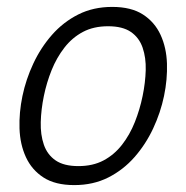

<svg xmlns="http://www.w3.org/2000/svg" viewBox="-20 -528 540 556"><path d="M45 -250Q55 -298 76.5 -344Q98 -390 130.5 -427Q163 -464 206.5 -486Q250 -508 305 -508Q360 -508 394 -486Q428 -464 445 -427Q462 -390 463.5 -344Q465 -298 455 -250Q445 -202 423.5 -156Q402 -110 369.5 -73Q337 -36 293.5 -14Q250 8 195 8Q140 8 106 -14Q72 -36 55 -73Q38 -110 36.5 -156Q35 -202 45 -250ZM107 -250Q99 -211 98 -174.5Q97 -138 107 -109Q117 -80 141 -63.5Q165 -47 207 -47Q249 -47 280 -63.5Q311 -80 333.5 -109Q356 -138 370.5 -174.5Q385 -211 393 -250Q401 -289 402 -325Q403 -361 393 -390Q383 -419 359 -435.5Q335 -452 293 -452Q251 -452 220 -435.5Q189 -419 166.5 -390Q144 -361 129.5 -325Q115 -289 107 -250Z"/></svg>

Font: Epunda Sans Light
Style: Italic
Weight: 300
Italic angle: -12.0243°
Designer: Simon Atzbach
Foundry: typofactur
Version: Version 2.204